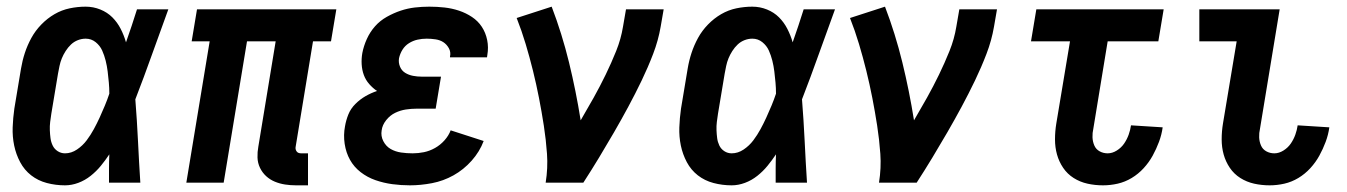

<svg xmlns="http://www.w3.org/2000/svg" viewBox="-20 -548 4040 576"><path d="M175 8Q147 8 120.5 1Q94 -6 73.5 -22Q53 -38 40.5 -61.5Q28 -85 22.5 -111.5Q17 -138 18 -166Q19 -194 23 -222L43 -342Q47 -366 54.5 -389Q62 -412 74 -434Q86 -456 104 -474.5Q122 -493 143.5 -505.5Q165 -518 189 -523Q213 -528 237 -528Q260 -528 281 -519.5Q302 -511 317 -496Q332 -481 342 -461.5Q352 -442 358 -421Q367 -446 375 -470.5Q383 -495 391 -520H485Q460 -452 436 -384.5Q412 -317 386 -250Q391 -187 394 -124.5Q397 -62 401 0H307Q307 -21 307 -42.5Q307 -64 308 -85Q296 -67 282.5 -50.5Q269 -34 252 -20.5Q235 -7 215 0.5Q195 8 175 8ZM175 -88Q194 -88 211 -99.5Q228 -111 240 -127Q252 -143 261.5 -160.5Q271 -178 279 -195.5Q287 -213 294.5 -231Q302 -249 308 -267Q308 -284 306.5 -300.5Q305 -317 303 -333.5Q301 -350 297 -366Q293 -382 286.5 -396.5Q280 -411 267 -421.5Q254 -432 237 -432Q225 -432 213.5 -427.5Q202 -423 193 -414.5Q184 -406 177 -395Q170 -384 165.5 -373Q161 -362 158.5 -350Q156 -338 154 -327L134 -207Q132 -194 130.5 -182Q129 -170 129.5 -157.5Q130 -145 131.5 -133.5Q133 -122 138 -111.5Q143 -101 153 -94.5Q163 -88 175 -88Z M904 8H868Q851 8 835 5.5Q819 3 804.5 -3Q790 -9 778.5 -19.5Q767 -30 760 -44.5Q753 -59 752.5 -75.5Q752 -92 755 -108L807 -424H721L651 0H539L609 -424H555L571 -520H989L973 -424H919L867 -108Q866 -104 867 -100Q868 -96 870.5 -93Q873 -90 876.5 -89Q880 -88 884 -88H904Z M1210 8Q1183 8 1157 4.5Q1131 1 1106.5 -7.5Q1082 -16 1062 -31.5Q1042 -47 1030 -68.5Q1018 -90 1014 -116.5Q1010 -143 1015 -169Q1018 -187 1025 -204.5Q1032 -222 1046 -236Q1060 -250 1076.5 -259.5Q1093 -269 1111 -275Q1098 -284 1087.5 -296Q1077 -308 1071.5 -323Q1066 -338 1065 -355Q1064 -372 1067 -389Q1071 -410 1080.5 -431Q1090 -452 1105 -469Q1120 -486 1140.5 -497.5Q1161 -509 1182 -516Q1203 -523 1224.5 -525.5Q1246 -528 1268 -528Q1291 -528 1313.5 -525.5Q1336 -523 1357 -516Q1378 -509 1396 -497Q1414 -485 1425.5 -467.5Q1437 -450 1441.5 -428Q1446 -406 1442 -383L1441 -376H1330V-378Q1333 -392 1326.5 -403.5Q1320 -415 1310 -421.5Q1300 -428 1286.5 -430Q1273 -432 1260 -432Q1246 -432 1232.5 -429Q1219 -426 1207 -418.5Q1195 -411 1187.5 -399Q1180 -387 1177 -373Q1175 -360 1180 -348Q1185 -336 1195.5 -329.5Q1206 -323 1219 -320.5Q1232 -318 1246 -318H1303L1287 -222H1230Q1214 -222 1197.5 -219.5Q1181 -217 1165.5 -209.5Q1150 -202 1138.5 -187.5Q1127 -173 1125 -157Q1122 -140 1130 -124.5Q1138 -109 1152 -101Q1166 -93 1183 -90.5Q1200 -88 1218 -88Q1235 -88 1252 -91.5Q1269 -95 1285 -104Q1301 -113 1313.5 -127Q1326 -141 1332 -157L1431 -125Q1419 -93 1395 -66Q1371 -39 1340.5 -22Q1310 -5 1276 1.5Q1242 8 1210 8Z M1617 0Q1624 -44 1621 -86.5Q1618 -129 1611.5 -171Q1605 -213 1597 -254Q1589 -295 1579 -335.5Q1569 -376 1557 -416Q1545 -456 1530 -494L1635 -528Q1666 -447 1687 -361Q1708 -275 1722 -187Q1742 -221 1761 -255Q1780 -289 1797 -324Q1814 -359 1828.5 -395Q1843 -431 1849 -468L1858 -520H1971L1962 -468Q1955 -427 1939.5 -386.5Q1924 -346 1905 -306.5Q1886 -267 1865 -228Q1844 -189 1822 -151Q1800 -113 1777 -75Q1754 -37 1730 0Z M2175 8Q2147 8 2120.5 1Q2094 -6 2073.5 -22Q2053 -38 2040.5 -61.5Q2028 -85 2022.5 -111.5Q2017 -138 2018 -166Q2019 -194 2023 -222L2043 -342Q2047 -366 2054.5 -389Q2062 -412 2074 -434Q2086 -456 2104 -474.5Q2122 -493 2143.5 -505.5Q2165 -518 2189 -523Q2213 -528 2237 -528Q2260 -528 2281 -519.5Q2302 -511 2317 -496Q2332 -481 2342 -461.5Q2352 -442 2358 -421Q2367 -446 2375 -470.5Q2383 -495 2391 -520H2485Q2460 -452 2436 -384.5Q2412 -317 2386 -250Q2391 -187 2394 -124.5Q2397 -62 2401 0H2307Q2307 -21 2307 -42.5Q2307 -64 2308 -85Q2296 -67 2282.5 -50.5Q2269 -34 2252 -20.5Q2235 -7 2215 0.5Q2195 8 2175 8ZM2175 -88Q2194 -88 2211 -99.5Q2228 -111 2240 -127Q2252 -143 2261.5 -160.5Q2271 -178 2279 -195.5Q2287 -213 2294.5 -231Q2302 -249 2308 -267Q2308 -284 2306.5 -300.5Q2305 -317 2303 -333.5Q2301 -350 2297 -366Q2293 -382 2286.5 -396.5Q2280 -411 2267 -421.5Q2254 -432 2237 -432Q2225 -432 2213.5 -427.5Q2202 -423 2193 -414.5Q2184 -406 2177 -395Q2170 -384 2165.5 -373Q2161 -362 2158.5 -350Q2156 -338 2154 -327L2134 -207Q2132 -194 2130.5 -182Q2129 -170 2129.5 -157.5Q2130 -145 2131.5 -133.5Q2133 -122 2138 -111.5Q2143 -101 2153 -94.5Q2163 -88 2175 -88Z M2617 0Q2624 -44 2621 -86.5Q2618 -129 2611.5 -171Q2605 -213 2597 -254Q2589 -295 2579 -335.5Q2569 -376 2557 -416Q2545 -456 2530 -494L2635 -528Q2666 -447 2687 -361Q2708 -275 2722 -187Q2742 -221 2761 -255Q2780 -289 2797 -324Q2814 -359 2828.5 -395Q2843 -431 2849 -468L2858 -520H2971L2962 -468Q2955 -427 2939.5 -386.5Q2924 -346 2905 -306.5Q2886 -267 2865 -228Q2844 -189 2822 -151Q2800 -113 2777 -75Q2754 -37 2730 0Z M3289 8Q3265 8 3242.5 3Q3220 -2 3201 -14Q3182 -26 3169.5 -44.5Q3157 -63 3151 -84.5Q3145 -106 3145 -130Q3145 -154 3149 -178L3190 -424H3073L3089 -520H3471L3455 -424H3303L3260 -162Q3257 -149 3257.5 -136Q3258 -123 3263 -111.5Q3268 -100 3279 -94Q3290 -88 3303 -88Q3317 -88 3330.5 -96.5Q3344 -105 3352.5 -117.5Q3361 -130 3366 -144Q3371 -158 3373 -172L3468 -166Q3465 -144 3457 -122.5Q3449 -101 3438 -81Q3427 -61 3411 -43.5Q3395 -26 3375 -14Q3355 -2 3333 3Q3311 8 3289 8Z M3789 8Q3765 8 3742.5 3Q3720 -2 3701 -14Q3682 -26 3669.5 -44.5Q3657 -63 3651 -84.5Q3645 -106 3645 -130Q3645 -154 3649 -178L3690 -424H3578V-520H3819L3760 -162Q3757 -149 3757.5 -136Q3758 -123 3763 -111.5Q3768 -100 3779 -94Q3790 -88 3803 -88Q3817 -88 3830.5 -96.5Q3844 -105 3852.5 -117.5Q3861 -130 3866 -144Q3871 -158 3873 -172L3968 -166Q3965 -144 3957 -122.5Q3949 -101 3938 -81Q3927 -61 3911 -43.5Q3895 -26 3875 -14Q3855 -2 3833 3Q3811 8 3789 8Z"/></svg>

Font: Iosevka Term Curly
Style: Bold Italic
Weight: 700
Italic angle: -9°
Designer: Belleve Invis
Foundry: Belleve Invis
Version: Version 32.3.0